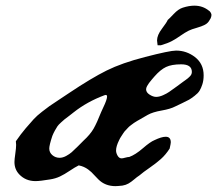

<svg xmlns="http://www.w3.org/2000/svg" viewBox="-20 -633 756 668"><path d="M540 -475.6Q540 -475.6 528.3 -475.6Q528.3 -475.6 526.4 -492.2Q526.4 -510.7 543.5 -533.2Q560.5 -555.7 563.5 -563.5Q568.4 -567.4 584.5 -584.5Q600.6 -601.6 616.2 -606.4Q637.7 -613.3 656.2 -613.3Q685.5 -613.3 707 -595.7Q709 -594.7 710.4 -592.8Q711.9 -590.8 712.9 -589.4Q713.9 -587.9 714.4 -586.4Q714.8 -585 715.3 -583.5Q715.8 -582 715.8 -581.1Q715.8 -578.1 714.8 -574.7Q713.9 -571.3 712.9 -569.3Q711.9 -567.4 710 -564.5Q704.1 -552.7 692.9 -546.9Q681.6 -541 664.1 -536.1Q646.5 -531.2 636.7 -526.4Q623 -519.5 607.9 -508.8Q592.8 -498 578.1 -490.2Q563.5 -482.4 540 -475.6ZM383.8 -109.4Q383.8 -100.6 389.2 -91.3Q394.5 -82 403.3 -82Q407.2 -82 416 -84.5Q424.8 -86.9 429.7 -86.9Q451.2 -94.7 477.1 -117.2Q502.9 -139.6 517.6 -145.5Q542 -157.2 556.6 -157.2Q574.2 -157.2 574.2 -137.7Q574.2 -133.8 570.3 -116.2Q556.6 -94.7 539.6 -79.6Q522.5 -64.5 500.5 -49.3Q478.5 -34.2 464.8 -22.5Q457 -17.6 446.8 -8.8Q436.5 0 427.2 5.4Q418 10.7 406.2 12.7Q388.7 14.6 381.8 14.6Q345.7 14.6 322.3 -8.8Q318.4 -12.7 310.1 -21.5Q301.8 -30.3 297.9 -34.2Q293.9 -38.1 286.6 -43.5Q279.3 -48.8 271.5 -52.2Q263.7 -55.7 253.9 -57.6Q240.2 -50.8 222.2 -38.6Q204.1 -26.4 188.5 -19Q172.9 -11.7 154.3 -8.8Q119.1 -2.9 103.5 -2.9Q69.3 -2.9 46.9 -26.4Q30.3 -43.9 30.3 -69.3Q30.3 -78.1 33.2 -98.1Q36.1 -118.2 36.1 -128.9Q36.1 -130.9 35.6 -135.3Q35.2 -139.6 35.2 -141.6Q52.7 -167 69.3 -186.5Q85.9 -206.1 97.2 -218.3Q108.4 -230.5 126 -244.1Q143.6 -257.8 151.9 -263.7Q160.2 -269.5 184.6 -285.6Q209 -301.8 220.7 -309.6Q297.9 -361.3 351.1 -387.7Q404.3 -414.1 484.4 -434.6Q570.3 -457 592.8 -457Q628.9 -457 658.2 -434.6Q688.5 -411.1 688.5 -371.1Q688.5 -353.5 684.1 -339.8Q679.7 -326.2 674.3 -317.4Q668.9 -308.6 656.7 -299.3Q644.5 -290 637.7 -286.1Q630.9 -282.2 613.3 -273.9Q595.7 -265.6 589.8 -262.7Q573.2 -253.9 542.5 -248.5Q511.7 -243.2 494.1 -233.4Q492.2 -232.4 481.4 -226.1Q470.7 -219.7 468.8 -218.8Q466.8 -217.8 457.5 -212.4Q448.2 -207 445.8 -205.1Q443.4 -203.1 436 -197.8Q428.7 -192.4 426.3 -189.5Q423.8 -186.5 418 -180.7Q412.1 -174.8 409.2 -169.9Q406.2 -165 401.9 -158.7Q397.5 -152.3 394.5 -145.5Q383.8 -124 383.8 -109.4ZM151.4 -116.2Q151.4 -102.5 162.1 -93.3Q172.9 -84 187.5 -84Q198.2 -84 210 -90.3Q221.7 -96.7 229.5 -103.5Q237.3 -110.4 251 -124Q264.6 -137.7 270.5 -143.6Q293.9 -165 305.7 -185.5Q317.4 -206.1 332 -243.2Q334 -248 339.8 -260.3Q345.7 -272.5 349.1 -282.2Q352.5 -292 352.5 -296.9Q352.5 -302.7 347.7 -302.7Q345.7 -302.7 343.8 -301.8Q283.2 -279.3 236.3 -242.2Q233.4 -239.3 220.7 -230Q208 -220.7 204.6 -217.8Q201.2 -214.8 192.4 -207Q183.6 -199.2 179.7 -193.4Q175.8 -187.5 170.9 -178.7Q166 -169.9 162.1 -160.2Q151.4 -127.9 151.4 -116.2ZM488.3 -322.3Q488.3 -311.5 500.5 -303.7Q512.7 -295.9 523.4 -295.9Q534.2 -295.9 547.4 -301.8Q560.5 -307.6 568.8 -313.5Q577.1 -319.3 594.7 -332Q612.3 -344.7 617.2 -348.6Q620.1 -350.6 625.5 -354.5Q630.9 -358.4 633.8 -360.8Q636.7 -363.3 640.6 -367.2Q644.5 -371.1 646 -375Q647.5 -378.9 647.5 -382.8Q647.5 -409.2 610.4 -409.2Q577.1 -409.2 557.6 -399.9Q538.1 -390.6 517.6 -367.2Q514.6 -364.3 508.3 -356.4Q502 -348.6 498.5 -344.2Q495.1 -339.8 491.7 -333.5Q488.3 -327.1 488.3 -322.3Z"/></svg>

Font: Essays1743
Style: Italic
Weight: 500
Italic angle: -10°
Designer: Based on the typeface in a 1743 English translation of the essays of Montaigne.  PostScript/TrueType font designed by Jo
Version: Version 002.100